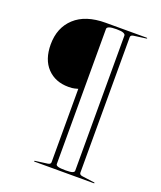

<svg xmlns="http://www.w3.org/2000/svg" viewBox="-131 -784 729 868"><g transform="rotate(20 233.0 -350.0)"><path d="M424 0H139.5Q136.5 0 136.5 -2Q136.5 -3.5 139.5 -4L198.5 -12Q212.5 -14 212.5 -24V-377Q206.5 -375.5 196.5 -372.8Q186.5 -370 167 -370Q103.5 -370 65 -410.5Q26.5 -451 26.5 -523.5Q26.5 -604 78.5 -652Q130.5 -700 227 -700H424Q427 -700 427 -698Q427 -697 424 -696L365 -688Q351 -686 351 -676V-24Q351 -14 365 -12L424 -4Q427 -3.5 427 -2Q427 0 424 0ZM326 -24V-674.5Q326 -681 316.5 -685.2Q307 -689.5 283 -689.5Q258.5 -689.5 248 -685.5Q237.5 -681.5 237.5 -674.5V-24Q237.5 -17.5 248.2 -14.2Q259 -11 284.5 -11Q308 -11 317 -14.5Q326 -18 326 -24Z"/></g></svg>

Font: Fraunces 144pt S000 Thin
Style: Regular
Weight: 100
Version: Version 1.000; ttfautohint (v1.8.3)